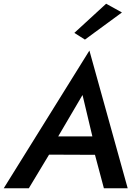

<svg xmlns="http://www.w3.org/2000/svg" viewBox="-48 -1013 737 1033"><path d="M608 -946 409 -800 352 -836 523 -993ZM511 0 463 -180 216 -181 107 0H-28L433 -741L639 0ZM396 -502 265 -279H449Z"/></svg>

Font: Jost* Medium
Style: Italic
Weight: 500
Italic angle: -10°
Version: Version 3.7